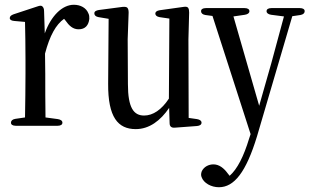

<svg xmlns="http://www.w3.org/2000/svg" viewBox="-20 -541 1299 806"><path d="M26 -26C26 -18 33 -13 46 -13H222C235 -13 242 -18 242 -26C242 -34 235 -39 223 -41L171 -48C170 -102 170 -180 170 -231L169 -316C189 -392 215 -438 249 -462L254 -456C270 -433 286 -418 310 -418C338 -418 352 -435 355 -462C355 -471 355 -477 351 -485C342 -508 318 -521 290 -521C241 -521 194 -474 168 -401L165 -494C165 -505 162 -510 158 -514C154 -518 148 -518 137 -514L37 -481C26 -477 21 -472 21 -465C21 -458 28 -454 40 -453L85 -449C86 -402 87 -356 87 -291V-231C87 -180 86 -101 85 -48L44 -42C32 -40 26 -34 26 -26Z M550 1C607 1 654 -35 690 -88L692 -24C692 -10 700 -4 713 -5L807 -12C819 -13 826 -18 826 -26C826 -34 819 -39 807 -41L772 -46L771 -376L774 -488C774 -497 773 -503 770 -508C767 -512 761 -514 750 -512L650 -498C638 -496 632 -491 632 -484C632 -477 638 -471 650 -469L691 -463L689 -127C658 -80 622 -56 585 -56C542 -56 517 -87 517 -188L516 -376L520 -488C520 -499 518 -504 515 -508C512 -512 504 -513 494 -512L395 -499C383 -497 376 -493 376 -485C376 -477 382 -471 394 -469L436 -462L434 -190C433 -49 475 1 550 1Z M899 245C963 245 1013 182 1059 31L1207 -473L1241 -478C1253 -480 1259 -486 1259 -494C1259 -502 1252 -507 1239 -507H1119C1106 -507 1099 -502 1099 -494C1099 -486 1106 -481 1118 -479L1172 -472L1119 -276L1068 -97L960 -472L1008 -479C1020 -481 1027 -486 1027 -494C1027 -502 1020 -507 1007 -507H844C831 -507 824 -502 824 -494C824 -486 830 -480 842 -478L872 -474L1032 22L1026 40C1003 116 976 169 944 197L936 187C920 165 900 149 876 149C856 149 836 159 827 178C824 187 823 193 826 202C835 228 867 245 899 245Z"/></svg>

Font: 寒蝉锦书宋 CompactLight
Style: Bold
Weight: 400
Width: 4
Designer: 寒蝉锦书宋{Warren} 思源宋体{Ryoko NISHIZUKA 西塚涼子 (kana & ideographs); Frank Grießhammer (Latin, Greek & Cyrillic); Wenlong ZHANG 
Foundry: Adobe & ChillType
Version: Version 2.000;Glyphs 3.1.1 (3135)